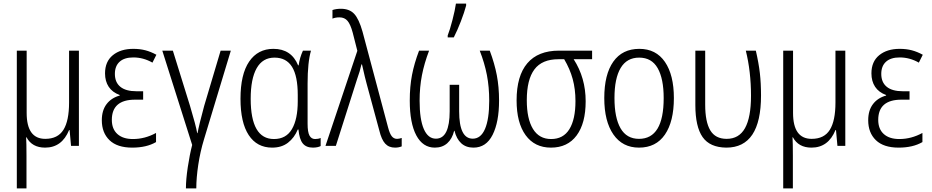

<svg xmlns="http://www.w3.org/2000/svg" viewBox="-20 -815 5207 1073"><path d="M421 0H377L369 -88H366Q326 10 232 10Q159 10 128 -48H126Q128 -16 128 54V238H74V-532H129V-184Q129 -39 233 -39Q303 -39 334.5 -89.5Q366 -140 366 -242V-532H421Z M780 -258H735Q605 -258 605 -145Q605 -94 636 -66Q667 -38 723 -38Q790 -38 852 -72V-21Q799 10 719 10Q635 10 592 -31.5Q549 -73 549 -143Q549 -198 575.5 -233Q602 -268 649 -281V-284Q608 -299 587.5 -330Q567 -361 567 -405Q567 -471 610.5 -506.5Q654 -542 725 -542Q762 -542 792.5 -534Q823 -526 854 -509L832 -465Q781 -494 725 -494Q675 -494 648.5 -470Q622 -446 622 -402Q622 -355 652.5 -330Q683 -305 743 -305H780Z M1120 -36Q1099 33 1088 106Q1077 179 1077 238H1019Q1019 188 1029.5 118.5Q1040 49 1054 -5L887 -532H946L1042 -223Q1075 -113 1082 -71H1084Q1092 -116 1121 -223L1213 -532H1270Z M1324 -263Q1324 -400 1372.5 -471Q1421 -542 1508 -542Q1608 -542 1646 -450H1649Q1655 -493 1673 -532H1718Q1699 -467 1699 -348V-123Q1699 -77 1709.5 -57.5Q1720 -38 1741 -38Q1759 -38 1772 -44V1Q1766 5 1754 7.5Q1742 10 1729 10Q1691 10 1672 -13.5Q1653 -37 1648 -91H1644Q1625 -45 1589.5 -17.5Q1554 10 1501 10Q1416 10 1370 -60Q1324 -130 1324 -263ZM1644 -249V-284Q1644 -390 1612 -441.5Q1580 -493 1514 -493Q1448 -493 1414.5 -434Q1381 -375 1381 -263Q1381 -38 1511 -38Q1579 -38 1611.5 -93.5Q1644 -149 1644 -249Z M1977 -531 1951 -633Q1939 -678 1922.5 -698Q1906 -718 1877 -718Q1855 -718 1838 -711V-759Q1859 -766 1885 -766Q1933 -766 1959.5 -737.5Q1986 -709 2006 -638L2149 -102Q2158 -68 2169.5 -53.5Q2181 -39 2199 -39Q2210 -39 2225 -44V3Q2208 10 2188 10Q2153 10 2132.5 -12.5Q2112 -35 2100 -85L2029 -347L2019 -386Q2008 -430 2003 -455H2000Q1992 -418 1975 -371L1857 0H1799Z M2769 -253Q2769 -133 2733 -61.5Q2697 10 2626 10Q2584 10 2557.5 -14.5Q2531 -39 2520 -84H2518Q2507 -39 2479.5 -14.5Q2452 10 2410 10Q2343 10 2306.5 -58.5Q2270 -127 2270 -253Q2270 -331 2282.5 -396Q2295 -461 2322 -532H2378Q2351 -461 2338 -394.5Q2325 -328 2325 -252Q2325 -148 2348.5 -94Q2372 -40 2416 -40Q2455 -40 2474 -79Q2493 -118 2493 -193V-341H2546V-193Q2546 -40 2622 -40Q2667 -40 2690.5 -94.5Q2714 -149 2714 -252Q2714 -329 2701 -396Q2688 -463 2661 -532H2717Q2744 -460 2756.5 -394.5Q2769 -329 2769 -253ZM2482 -617Q2494 -647 2508.5 -703Q2523 -759 2528 -795H2585V-784Q2575 -746 2555.5 -695.5Q2536 -645 2516 -606H2482Z M3059 10Q2968 10 2917.5 -59.5Q2867 -129 2867 -254Q2867 -391 2927 -461.5Q2987 -532 3104 -532H3289V-484H3186Q3253 -380 3253 -249Q3253 -126 3202.5 -58Q3152 10 3059 10ZM3060 -38Q3128 -38 3162 -93Q3196 -148 3196 -250Q3196 -317 3180.5 -373.5Q3165 -430 3133 -484H3101Q3009 -484 2966.5 -427Q2924 -370 2924 -255Q2924 -151 2958.5 -94.5Q2993 -38 3060 -38Z M3551 10Q3459 10 3408 -63.5Q3357 -137 3357 -267Q3357 -399 3407.5 -470.5Q3458 -542 3553 -542Q3646 -542 3696 -469Q3746 -396 3746 -267Q3746 -136 3696 -63Q3646 10 3551 10ZM3551 -39Q3689 -39 3689 -267Q3689 -375 3655.5 -434Q3622 -493 3552 -493Q3483 -493 3448.5 -435Q3414 -377 3414 -267Q3414 -157 3448 -98Q3482 -39 3551 -39Z M3866 -228V-532H3921V-230Q3921 -134 3949.5 -86.5Q3978 -39 4041 -39Q4110 -39 4143.5 -99Q4177 -159 4177 -280Q4177 -415 4148 -532H4204Q4220 -463 4226.5 -406.5Q4233 -350 4233 -281Q4233 10 4039 10Q3947 9 3906.5 -49Q3866 -107 3866 -228Z M4704 0H4660L4652 -88H4649Q4609 10 4515 10Q4442 10 4411 -48H4409Q4411 -16 4411 54V238H4357V-532H4412V-184Q4412 -39 4516 -39Q4586 -39 4617.5 -89.5Q4649 -140 4649 -242V-532H4704Z M5063 -258H5018Q4888 -258 4888 -145Q4888 -94 4919 -66Q4950 -38 5006 -38Q5073 -38 5135 -72V-21Q5082 10 5002 10Q4918 10 4875 -31.5Q4832 -73 4832 -143Q4832 -198 4858.5 -233Q4885 -268 4932 -281V-284Q4891 -299 4870.5 -330Q4850 -361 4850 -405Q4850 -471 4893.5 -506.5Q4937 -542 5008 -542Q5045 -542 5075.5 -534Q5106 -526 5137 -509L5115 -465Q5064 -494 5008 -494Q4958 -494 4931.5 -470Q4905 -446 4905 -402Q4905 -355 4935.5 -330Q4966 -305 5026 -305H5063Z"/></svg>

Font: Noto Sans Display Light Narrow
Style: Regular
Weight: 300
Width: 4
Designer: Monotype Design team
Foundry: Monotype Imaging Inc.
Version: Version 1.000